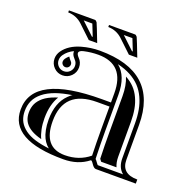

<svg xmlns="http://www.w3.org/2000/svg" viewBox="-135 -908 1065 1057"><g transform="rotate(20 397.0 -379.5)"><path d="M483.4 -349.1H411.1Q216.8 -349.1 216.8 -167Q216.8 -13.2 342.8 -13.2Q426 -13.2 485.8 -62.5Q483.4 -135.3 483.4 -215.1ZM108.6 -493.9Q108.6 -519 123.8 -540.5Q156.5 -586.2 224.6 -605.5Q276.6 -620.1 328.6 -620.1Q670.9 -620.1 670.9 -309.6V-106Q670.9 -23.9 764.6 -23.9V0H530.3Q518.6 0 505.6 -19.5Q492.7 -39.1 488 -36.1Q429 10.7 342.8 10.7Q29.3 10.7 29.3 -167Q29.3 -373 430.7 -373H483.4V-426.8Q483.4 -596.2 328.6 -596.2Q287.1 -596.2 245.6 -586.9Q219 -581.1 219 -567.1Q219 -557.6 231.4 -544.4Q252.4 -523.9 252.4 -493.7Q252.4 -463.9 231.4 -442.9Q210.4 -421.9 180.7 -421.9Q150.9 -421.9 129.9 -442.9Q108.9 -463.9 108.6 -493.9ZM132.6 -493.9Q132.6 -473.9 146.7 -459.7Q160.6 -445.8 180.5 -445.8Q200.4 -445.8 214.5 -459.8Q228.5 -473.9 228.5 -493.7Q228.5 -513.9 214.4 -527.6Q201.4 -541.3 197.3 -553.7Q197 -554.7 196.7 -556.6Q196.3 -558.6 195.9 -561.8Q195.6 -564.9 195.1 -567.1V-569.1Q161.9 -553 143.3 -526.6Q132.6 -511.5 132.6 -493.9ZM248.3 -18.1Q241.2 -23.9 234.4 -31.2Q221.7 -44.9 212.8 -63Q203.9 -81.1 198.4 -107.8Q192.9 -134.5 192.9 -167Q192.9 -266.6 247.6 -319.8Q266.1 -337.6 271.5 -338.6Q215.8 -330.1 177.2 -316.4Q133.8 -300.8 106 -278.1Q78.1 -255.4 65.7 -228Q53.2 -200.7 53.2 -167Q53.2 -138.7 62.7 -115.5Q72.3 -92.3 93.8 -73Q115.2 -53.7 148.4 -40.5Q181.6 -27.8 230.7 -20.5ZM515.1 -46.9Q519 -42.5 525.6 -32.7Q530 -26.1 532.7 -23.9H681.4Q647 -51.5 647 -106V-309.6Q647 -352.3 640.4 -388.4Q633.8 -424.6 618.9 -456.7Q604 -488.8 581.1 -513.3Q558.1 -537.8 524.4 -556Q490.7 -574.2 447.3 -584.2Q507.3 -535.6 507.3 -426.8V-215.1Q507.3 -136 509.8 -63.2L510.3 -51.5ZM156.5 -494.1Q156.5 -504.2 162.8 -512.7Q170.4 -523.4 181.2 -532.2Q187.5 -521.5 197.3 -511Q204.6 -503.9 204.6 -493.7Q204.6 -483.6 197.6 -476.7Q190.7 -469.7 180.7 -469.7Q170.7 -469.7 163.8 -476.8Q156.5 -483.9 156.5 -494.1ZM200.9 -299.1Q168.9 -245.8 168.9 -167Q168.9 -132.1 175 -103Q181.2 -73.2 191.4 -52.5V-52.2Q172.4 -56.9 157.2 -63Q127.9 -74.5 109.6 -90.8Q92.3 -106.4 85 -124.5Q77.1 -143.3 77.1 -167Q77.1 -195.6 87.4 -218Q97.7 -240.2 121.1 -259.8Q145.8 -280 185.5 -293.9Q192.9 -296.6 200.9 -299.1ZM544.2 -47.9Q537.8 -56.9 533.7 -61.8V-64.2Q531.2 -136.5 531.2 -215.1V-426.8Q531.2 -490 512.2 -535.4L512.9 -534.9Q543.2 -518.6 563.6 -496.8Q584 -475.1 597.2 -446.5Q610.8 -417.2 616.7 -384.3Q623 -350.3 623 -309.6V-106Q623 -73.2 634 -47.9ZM300.3 -654.1H251L176.3 -724.6Q141.6 -757.3 92.5 -758.5V-770.3H244.9Q250.7 -770.3 257.8 -761Q264.6 -746.8 300.3 -654.1ZM535.2 -654.1H485.8L411.1 -724.6Q376.5 -757.3 327.4 -758.5V-770.3H479.7Q485.6 -770.3 492.7 -761Q499.5 -746.8 535.2 -654.1ZM188 -746.3 192.6 -741.9 260.5 -678H265.4Q244.1 -732.9 238.3 -746.3ZM422.9 -746.3 427.5 -741.9 495.4 -678H500.2Q479 -732.9 473.1 -746.3Z"/></g></svg>

Font: itsadzokeS01
Style: Regular
Weight: 600
Width: 6
Version: Version 0.46